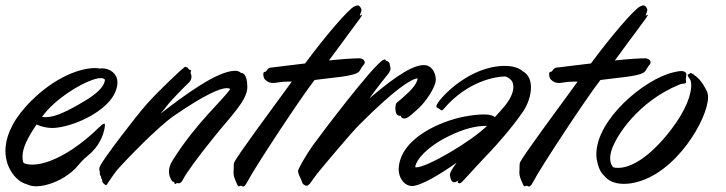

<svg xmlns="http://www.w3.org/2000/svg" viewBox="-70 -669 2676 708"><path d="M315 -193 317 -207C317 -211 316 -213 314 -213C310 -213 304 -208 295 -199C193 -100 103 -62 50 -62C36 -62 25 -64 17 -68C14 -75 13 -83 13 -92C13 -123 31 -160 65 -210C78 -203 103 -197 122 -197C197 -197 363 -269 363 -366C363 -396 337 -417 306 -417C303 -417 302 -417 300 -416C294 -417 288 -418 281 -418C216 -418 115 -375 26 -277C-30 -215 -50 -158 -50 -113C-50 -43 -4 3 28 10C38 15 50 18 63 18C102 18 150 -2 181 -25C222 -55 213 -61 255 -96C298 -131 310 -171 315 -193ZM246 -299C180 -259 133 -237 100 -237C95 -237 90 -237 85 -238C88 -242 91 -246 95 -251C147 -316 259 -381 302 -381C309 -381 314 -379 317 -375C316 -358 301 -332 246 -299Z M636 -388C636 -395 633 -396 633 -401C633 -402 633 -404 634 -406C635 -408 635 -409 635 -409C635 -412 631 -409 627 -413C622 -417 624 -421 617 -421C617 -421 615 -423 613 -423C612 -423 612 -422 610 -421C602 -416 515 -335 471 -285C426 -234 312 -84 299 -57C297 -53 296 -49 296 -46C296 -42 297 -39 298 -37V-28C298 -26 298 -24 300 -22C305 -17 301 -12 306 -8C307 -7 307 -7 307 -2C307 1 308 6 320 14C323 14 326 10 329 4C336 -6 349 -26 360 -40C392 -77 511 -200 570 -241C688 -322 742 -344 767 -344C772 -344 776 -343 779 -341C757 -305 654 -217 568 -80C556 -62 553 -48 553 -36C553 -24 557 -14 561 -7C568 7 570 -3 573 5C574 9 575 10 576 10C577 10 579 6 585 6C586 7 588 7 589 7C595 7 600 3 607 -11C616 -29 658 -88 718 -162C776 -235 842 -298 842 -347C842 -359 841 -400 819 -400C814 -405 806 -408 797 -408C729 -408 600 -310 522 -250C533 -262 540 -272 544 -277C565 -304 615 -354 625 -363C635 -372 636 -380 636 -388Z M1261 -639C1258 -644 1255 -649 1249 -649C1246 -649 1242 -648 1236 -645C1214 -634 1132 -539 1055 -435C991 -428 937 -420 930 -420C914 -419 915 -404 906 -404C902 -404 901 -400 901 -395C901 -388 903 -379 908 -375C917 -366 927 -363 937 -363C950 -363 963 -368 989 -368H1006C922 -253 808 -99 794 -71C792 -66 792 -63 792 -60C792 -38 791 -35 791 -33C791 -19 797 -6 802 5C806 15 808 18 811 18C813 18 815 16 819 16C821 16 824 19 827 19C830 19 835 15 843 0C866 -46 1039 -309 1090 -374L1139 -380C1216 -388 1246 -395 1255 -406C1263 -418 1266 -425 1271 -430C1274 -433 1275 -436 1275 -439C1275 -448 1265 -454 1256 -454C1231 -454 1189 -451 1143 -446L1256 -599C1263 -609 1265 -613 1265 -614C1265 -615 1264 -615 1264 -615C1263 -615 1258 -611 1257 -611C1257 -618 1263 -624 1263 -633C1263 -635 1262 -637 1261 -639Z M1367 -433C1366 -440 1361 -443 1354 -445C1350 -447 1352 -450 1349 -450L1343 -448C1306 -429 1114 -175 1083 -132C1052 -88 1035 -53 1031 -45C1030 -42 1029 -40 1029 -38C1030 -31 1032 -23 1038 -12C1044 0 1043 5 1048 10C1053 14 1057 16 1060 16C1065 16 1068 13 1072 9L1099 -28C1137 -74 1222 -176 1257 -211C1386 -340 1446 -378 1470 -380C1469 -365 1453 -342 1424 -317C1408 -303 1407 -301 1395 -292C1390 -288 1388 -283 1388 -267C1389 -254 1391 -247 1398 -244C1400 -242 1402 -242 1404 -242C1406 -242 1409 -243 1409 -240C1409 -240 1409 -232 1422 -232C1434 -232 1455 -253 1475 -271C1495 -289 1537 -345 1537 -376C1537 -391 1530 -411 1517 -421L1507 -427C1502 -428 1498 -429 1492 -429C1439 -429 1349 -354 1292 -306C1323 -349 1356 -390 1364 -400C1368 -406 1370 -411 1370 -416C1370 -423 1367 -428 1367 -433Z M1859 -258C1876 -283 1888 -317 1888 -347C1888 -372 1879 -395 1858 -406C1843 -420 1817 -426 1792 -426C1664 -426 1558 -315 1542 -285C1540 -282 1539 -279 1539 -277C1539 -273 1543 -271 1548 -269C1552 -266 1556 -262 1559 -262C1561 -262 1563 -264 1566 -267C1655 -372 1762 -387 1791 -387C1800 -387 1809 -380 1817 -371C1821 -365 1823 -357 1823 -348C1823 -329 1813 -303 1786 -272C1777 -261 1766 -250 1755 -237C1749 -243 1736 -247 1715 -247C1697 -247 1673 -245 1642 -239C1562 -224 1404 -162 1400 -45C1400 -14 1419 15 1448 17C1483 17 1555 -28 1614 -69C1594 -42 1589 -32 1589 -23C1589 -21 1589 -20 1590 -18C1591 -10 1595 3 1604 3C1612 3 1614 0 1620 -4C1619 -3 1618 0 1618 3C1618 5 1619 6 1621 6C1622 6 1624 7 1625 7C1629 7 1632 4 1642 -7C1657 -23 1703 -74 1736 -108C1755 -128 1817 -196 1859 -258ZM1585 -167C1644 -196 1687 -205 1726 -205C1665 -145 1504 -52 1466 -52C1464 -52 1462 -52 1461 -53C1465 -80 1503 -127 1585 -167Z M2315 -639C2312 -644 2309 -649 2303 -649C2300 -649 2296 -648 2290 -645C2268 -634 2186 -539 2109 -435C2045 -428 1991 -420 1984 -420C1968 -419 1969 -404 1960 -404C1956 -404 1955 -400 1955 -395C1955 -388 1957 -379 1962 -375C1971 -366 1981 -363 1991 -363C2004 -363 2017 -368 2043 -368H2060C1976 -253 1862 -99 1848 -71C1846 -66 1846 -63 1846 -60C1846 -38 1845 -35 1845 -33C1845 -19 1851 -6 1856 5C1860 15 1862 18 1865 18C1867 18 1869 16 1873 16C1875 16 1878 19 1881 19C1884 19 1889 15 1897 0C1920 -46 2093 -309 2144 -374L2193 -380C2270 -388 2300 -395 2309 -406C2317 -418 2320 -425 2325 -430C2328 -433 2329 -436 2329 -439C2329 -448 2319 -454 2310 -454C2285 -454 2243 -451 2197 -446L2310 -599C2317 -609 2319 -613 2319 -614C2319 -615 2318 -615 2318 -615C2317 -615 2312 -611 2311 -611C2311 -618 2317 -624 2317 -633C2317 -635 2316 -637 2315 -639Z M2460 -368C2460 -371 2459 -373 2459 -375C2459 -384 2461 -388 2461 -393C2461 -395 2461 -397 2460 -399C2457 -405 2450 -407 2442 -407C2433 -407 2422 -404 2412 -402C2306 -377 2129 -229 2129 -100C2129 -88 2131 -76 2134 -65C2139 -46 2147 -30 2158 -21C2170 -5 2193 9 2231 9C2241 9 2254 8 2267 5C2422 -26 2541 -231 2541 -311C2541 -320 2539 -327 2537 -332C2517 -372 2504 -382 2488 -394C2481 -399 2478 -400 2477 -400C2474 -400 2475 -397 2472 -397C2469 -396 2466 -394 2466 -391C2466 -389 2468 -385 2473 -379C2476 -375 2479 -367 2479 -354C2479 -324 2463 -267 2404 -190C2323 -85 2254 -50 2210 -50C2204 -50 2198 -50 2192 -52C2184 -59 2180 -71 2180 -86C2180 -94 2181 -102 2184 -112C2200 -166 2282 -294 2435 -357C2447 -363 2460 -357 2460 -368Z"/></svg>

Font: Oregano
Style: Italic
Weight: 400
Italic angle: -12°
Designer: Astigmatic (AOETI)
Foundry: Astigmatic (AOETI)
Version: Version 1.000